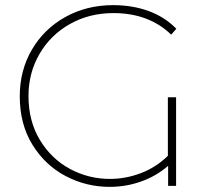

<svg xmlns="http://www.w3.org/2000/svg" viewBox="-20 -724 814 748"><path d="M634 -345H666V0H635V-78Q589 -38 530 -17Q471 4 407 4Q316 4 236 -38Q156 -80 106.5 -160Q57 -240 57 -349Q57 -450 104.5 -531Q152 -612 235 -658Q318 -704 421 -704Q496 -704 559 -681Q622 -658 667 -612L647 -589Q560 -673 422 -673Q328 -673 252.5 -630.5Q177 -588 134 -514Q91 -440 91 -350Q91 -252 135.5 -178.5Q180 -105 252.5 -66Q325 -27 408 -27Q470 -27 529 -49.5Q588 -72 634 -117Z"/></svg>

Font: Montserrat Alternates ExLight
Style: Regular
Weight: 275
Designer: Julieta Ulanovsky
Foundry: Julieta Ulanovsky
Version: Version 7.200